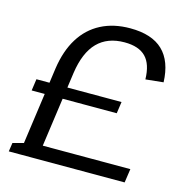

<svg xmlns="http://www.w3.org/2000/svg" viewBox="-105 -806 872 904"><g transform="rotate(15 331.0 -354.0)"><path d="M128.8 -434.3Q141.8 -522.9 179.7 -583.7Q217.5 -644.5 278.6 -676.2Q339.7 -707.9 420.4 -707.9Q526.3 -707.9 579.9 -656.3Q633.6 -604.7 637.2 -502.7L550.8 -493.8Q549.3 -567.5 515.3 -602.3Q481.4 -637.1 411.7 -637.1Q328.7 -637.1 279.9 -587.4Q231.1 -537.6 216.3 -435.5L155.5 0H68.2ZM23.6 -42.5 79 -57.2 126.8 -67.4H591.8L582 0H17.3ZM55.1 -361.8H469.9L461.8 -305H47.1Z"/></g></svg>

Font: Pathway Extreme 8pt Thin 12pt
Style: Italic
Weight: 100
Italic angle: -8°
Version: Version 1.001;gftools[0.9.26]